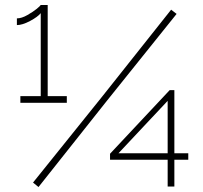

<svg xmlns="http://www.w3.org/2000/svg" viewBox="-20 -751 818 773"><path d="M682 0H655V-108H423V-132L663 -388H682V-134H738V-108H682ZM655 -345 457 -134H655ZM172 -364H249V-337H62V-364H144V-698Q132 -683 101 -666.5Q70 -650 48 -650V-677Q67 -677 90.5 -690.5Q114 -704 128 -715.5Q142 -727 144 -731H172ZM135 2 113 -16 392 -363 669 -712 691 -695 411 -346Z"/></svg>

Font: Raleway
Style: ExtraLight
Weight: 200
Designer: Matt McInerney, Pablo Impallari, Rodrigo Fuenzalida
Foundry: Matt McInerney, Pablo Impallari, Rodrigo Fuenzalida
Version: Version 2.001